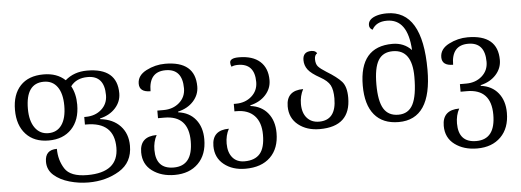

<svg xmlns="http://www.w3.org/2000/svg" viewBox="-59 -940 3690 1361"><g transform="rotate(-5 1786.0 -260.0)"><path d="M521 245Q645 245 740 187.5Q835 130 835 11Q835 -75 783.5 -130Q732 -185 641 -195V-200Q710 -216 751 -261.5Q792 -307 792 -366Q792 -546 578 -546Q485 -546 422 -491Q364 -546 268 -546Q161 -546 103 -484Q45 -422 45 -312Q45 -203 103.5 -139.5Q162 -76 265 -76Q368 -76 428 -139Q488 -202 488 -312Q488 -389 457 -445Q498 -500 578 -500Q697 -500 697 -361Q697 -299 652.5 -259.5Q608 -220 540 -220H530V-166H540Q738 -166 738 16Q738 192 517 192Q396 192 356.5 130Q317 68 317 -12Q232 -12 232 73Q232 131 275.5 169Q319 207 385.5 226Q452 245 521 245ZM267 -128Q207 -128 172 -177Q137 -226 137 -312Q137 -494 266 -494Q328 -494 362 -446.5Q396 -399 396 -312Q396 -224 362.5 -176Q329 -128 267 -128Z M1133 245Q1239 245 1301.5 182.5Q1364 120 1364 11Q1364 -75 1319.5 -130Q1275 -185 1196 -195V-200Q1265 -216 1306 -261.5Q1347 -307 1347 -366Q1347 -546 1133 -546Q1063 -546 999 -513Q935 -480 935 -421Q935 -361 1014 -361Q1014 -500 1133 -500Q1252 -500 1252 -361Q1252 -299 1207 -259.5Q1162 -220 1095 -220H1050V-166H1095Q1267 -166 1267 16Q1267 192 1131 192Q1005 192 1005 56Q1005 -2 1030 -48Q910 -48 910 65Q910 150 974 197.5Q1038 245 1133 245Z M1637 245Q1751 245 1814.5 183Q1878 121 1878 11Q1878 -75 1833.5 -130Q1789 -185 1710 -195V-200Q1779 -216 1820 -261.5Q1861 -307 1861 -366Q1861 -452 1808.5 -499Q1756 -546 1658 -546Q1594 -546 1594 -513Q1594 -498 1601 -484Q1619 -493 1647 -493Q1766 -493 1766 -361Q1766 -299 1721 -259.5Q1676 -220 1609 -220H1594V-167H1609Q1691 -167 1736 -120Q1781 -73 1781 16Q1781 108 1745 150Q1709 192 1635 192Q1580 192 1549.5 155.5Q1519 119 1519 56Q1519 -2 1544 -48Q1424 -48 1424 65Q1424 148 1484.5 196.5Q1545 245 1637 245Z M2186 11Q2406 11 2406 -194Q2406 -272 2373.5 -308.5Q2341 -345 2267 -390Q2227 -415 2211 -433Q2195 -451 2195 -486Q2195 -515 2214 -526Q2204 -546 2174 -546Q2113 -546 2113 -486Q2113 -448 2135.5 -418Q2158 -388 2221 -353Q2273 -324 2290.5 -291Q2308 -258 2308 -197Q2308 -42 2186 -42Q2132 -42 2100 -78Q2068 -114 2068 -178Q2068 -235 2093 -282Q1973 -282 1973 -169Q1973 -86 2033.5 -37.5Q2094 11 2186 11Z M2748 10Q2983 10 2983 -342Q2983 -765 2731 -765Q2690 -765 2660 -756Q2597 -737 2597 -693Q2597 -669 2620 -658Q2650 -713 2726 -713Q2874 -713 2886 -490Q2833 -546 2751 -546Q2516 -546 2516 -269Q2516 -133 2575.5 -61.5Q2635 10 2748 10ZM2750 -42Q2679 -42 2646 -96Q2613 -150 2613 -269Q2613 -387 2645.5 -440.5Q2678 -494 2749 -494Q2886 -494 2886 -300Q2886 -166 2854 -104Q2822 -42 2750 -42Z M3286 245Q3392 245 3454.5 182.5Q3517 120 3517 11Q3517 -75 3472.5 -130Q3428 -185 3349 -195V-200Q3418 -216 3459 -261.5Q3500 -307 3500 -366Q3500 -546 3286 -546Q3216 -546 3152 -513Q3088 -480 3088 -421Q3088 -361 3167 -361Q3167 -500 3286 -500Q3405 -500 3405 -361Q3405 -299 3360 -259.5Q3315 -220 3248 -220H3203V-166H3248Q3420 -166 3420 16Q3420 192 3284 192Q3158 192 3158 56Q3158 -2 3183 -48Q3063 -48 3063 65Q3063 150 3127 197.5Q3191 245 3286 245Z"/></g></svg>

Font: Noto Serif Georgian
Style: Regular
Weight: 400
Designer: Monotype Design Team
Foundry: Monotype Imaging Inc.
Version: Version 1.901